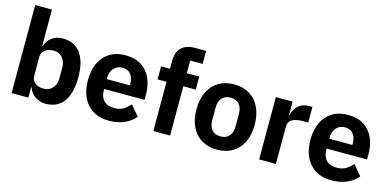

<svg xmlns="http://www.w3.org/2000/svg" viewBox="-72 -1200 3332 1637"><g transform="rotate(15 1593.5 -382.0)"><path d="M226 -92H222V0H74V-777H222V-458H227Q241 -505 281.5 -534Q322 -563 376 -563Q480 -563 534.5 -489Q589 -415 589 -275Q589 -136 534.5 -61.5Q480 13 376 13Q323 13 281.5 -16.5Q240 -46 226 -92ZM435 -228V-322Q435 -376 405 -409.5Q375 -443 327 -443Q281 -443 251.5 -420Q222 -397 222 -359V-192Q222 -153 251 -130Q280 -107 327 -107Q375 -107 405 -140.5Q435 -174 435 -228Z M674 -275Q674 -407 742 -485Q810 -563 931 -563Q1016 -563 1073 -525.5Q1130 -488 1157 -424.5Q1184 -361 1184 -283V-238H827V-228Q827 -169 858.5 -136Q890 -103 952 -103Q997 -103 1028.5 -121Q1060 -139 1090 -173L1165 -83Q1129 -38 1069.5 -12.5Q1010 13 936 13Q813 13 743.5 -64.5Q674 -142 674 -275ZM827 -325H1031V-335Q1031 -390 1005.5 -422Q980 -454 933 -454Q885 -454 856 -421Q827 -388 827 -334Z M1325 0V-435H1246V-550H1325V-620Q1325 -697 1366 -737Q1407 -777 1485 -777H1583V-662H1473V-550H1583V-435H1473V0Z M1632 -275Q1632 -363 1663 -428Q1694 -493 1752 -528Q1810 -563 1889 -563Q1968 -563 2026 -528Q2084 -493 2115 -428Q2146 -363 2146 -275Q2146 -187 2115 -122Q2084 -57 2026 -22Q1968 13 1889 13Q1810 13 1752 -22Q1694 -57 1663 -122Q1632 -187 1632 -275ZM1992 -221V-329Q1992 -385 1965 -415.5Q1938 -446 1889 -446Q1840 -446 1813 -415.5Q1786 -385 1786 -329V-221Q1786 -165 1813 -134.5Q1840 -104 1889 -104Q1938 -104 1965 -134.5Q1992 -165 1992 -221Z M2259 0V-550H2407V-433H2412Q2423 -483 2458.5 -516.5Q2494 -550 2554 -550H2582V-412H2542Q2473 -412 2440 -392.5Q2407 -373 2407 -327V0Z M2638 -275Q2638 -407 2706 -485Q2774 -563 2895 -563Q2980 -563 3037 -525.5Q3094 -488 3121 -424.5Q3148 -361 3148 -283V-238H2791V-228Q2791 -169 2822.5 -136Q2854 -103 2916 -103Q2961 -103 2992.5 -121Q3024 -139 3054 -173L3129 -83Q3093 -38 3033.5 -12.5Q2974 13 2900 13Q2777 13 2707.5 -64.5Q2638 -142 2638 -275ZM2791 -325H2995V-335Q2995 -390 2969.5 -422Q2944 -454 2897 -454Q2849 -454 2820 -421Q2791 -388 2791 -334Z"/></g></svg>

Font: IBM Plex Sans JP
Style: Bold
Weight: 700
Designer: Mike Abbink; Paul van der Laan; Pieter van Rosmalen; Wujin Sim; Yejin Wi; Jinhee Kim; Boomi Park; Yona Kim; Kichan Ma
Foundry: Sandoll Inc.
Version: Version 1.001